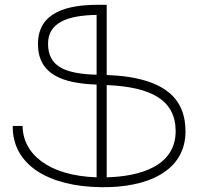

<svg xmlns="http://www.w3.org/2000/svg" viewBox="-20 -777 825 799"><path d="M752 -232C751 -353 684 -455 424 -465V-757H382C264 -756 138 -729 138 -594C138 -466 242 -430 382 -425V-39C181 -46 75 -137 74 -253H33C31 -88 186 -1 399 2C592 5 753 -64 752 -232ZM180 -595C180 -681 257 -713 382 -715V-466C250 -470 180 -500 180 -595ZM424 -39V-423C610 -415 710 -361 711 -232C711 -85 563 -43 424 -39Z"/></svg>

Font: Montserrat arm ExtraLight
Style: Regular
Weight: 275
Designer: Julieta Ulanovsky
Foundry: Julieta Ulanovsky
Version: Version 6.000;PS 006.000;hotconv 1.0.88;makeotf.lib2.5.64775